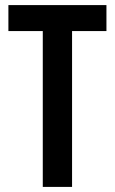

<svg xmlns="http://www.w3.org/2000/svg" viewBox="-20 -734 452 754"><path d="M263 0H148V-612H13V-714H398V-612H263Z"/></svg>

Font: Noto Sans Gujarati UI ExtraCondensed SemiBold
Style: Regular
Weight: 600
Width: 2
Designer: Jelle Bosma - Monotype Design Team, Universal Thirst
Foundry: Monotype Imaging Inc.
Version: Version 2.106; ttfautohint (v1.8.4.7-5d5b)